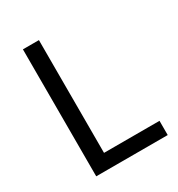

<svg xmlns="http://www.w3.org/2000/svg" viewBox="-171 -824 865 935"><g transform="rotate(-30 262.0 -357.0)"><path d="M97 0V-714H187V-80H499V0Z"/></g></svg>

Font: Noto Sans Tifinagh Ahaggar
Style: Regular
Weight: 400
Designer: JamraPatel
Foundry: JamraPatel LLC
Version: Version 2.006; ttfautohint (v1.8.4.7-5d5b)